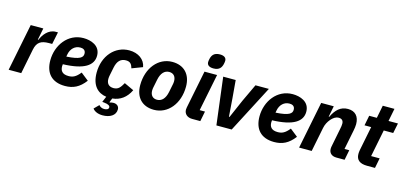

<svg xmlns="http://www.w3.org/2000/svg" viewBox="-77 -1299 4358 2063"><g transform="rotate(15 2102.0 -267.5)"><path d="M154 0 209 -276C226 -361 270 -389 359 -389H394L422 -525H397C316 -525 262 -451 240 -394H233L259 -525H119L14 0Z M642 12C732 12 801 -20 866 -106L780 -174C733 -115 698 -101 652 -101C583 -101 559 -135 559 -185C559 -190 559 -196 561 -208C796 -215 893 -283 893 -391C893 -505 784 -537 705 -537C531 -537 420 -382 420 -214C420 -75 493 12 642 12ZM697 -430C722 -430 757 -422 757 -377C757 -335 726 -306 576 -297L580 -320C592 -388 638 -430 697 -430Z M1214 -537C1055 -537 935 -402 935 -215C935 -71 1007 -4 1102 9L1075 73L1097 75C1147 80 1163 95 1163 111C1163 133 1141 142 1113 142C1084 142 1063 126 1055 114L1003 166C1020 191 1059 212 1114 212C1194 212 1258 177 1258 108C1258 73 1231 52 1196 52C1183 52 1169 54 1153 59L1151 55L1169 10C1255 2 1322 -46 1364 -134L1257 -184C1228 -134 1207 -101 1153 -101C1098 -101 1074 -134 1074 -183C1074 -197 1076 -211 1079 -225L1097 -314C1112 -388 1147 -424 1206 -424C1257 -424 1272 -397 1284 -356L1402 -401C1389 -483 1314 -537 1214 -537Z M1631 12C1787 12 1902 -128 1902 -318C1902 -456 1821 -537 1693 -537C1537 -537 1422 -397 1422 -207C1422 -69 1503 12 1631 12ZM1636 -101C1587 -101 1561 -134 1561 -184C1561 -197 1563 -209 1564 -215L1583 -309C1598 -384 1635 -424 1688 -424C1737 -424 1763 -391 1763 -341C1763 -328 1761 -316 1760 -310L1741 -216C1726 -141 1689 -101 1636 -101Z M2135 -583C2202 -583 2222 -620 2231 -655C2234 -667 2237 -683 2237 -695C2237 -727 2214 -747 2165 -747C2098 -747 2078 -710 2069 -675C2066 -663 2063 -647 2063 -635C2063 -603 2086 -583 2135 -583ZM2146 0 2168 -112H2109L2192 -525H2052L1968 -105C1966 -95 1965 -88 1965 -80C1965 -32 2001 0 2055 0Z M2495 0 2768 -525H2619L2526 -327L2438 -125H2431L2416 -327L2399 -525H2260L2325 0Z M2969 12C3059 12 3128 -20 3193 -106L3107 -174C3060 -115 3025 -101 2979 -101C2910 -101 2886 -135 2886 -185C2886 -190 2886 -196 2888 -208C3123 -215 3220 -283 3220 -391C3220 -505 3111 -537 3032 -537C2858 -537 2747 -382 2747 -214C2747 -75 2820 12 2969 12ZM3024 -430C3049 -430 3084 -422 3084 -377C3084 -335 3053 -306 2903 -297L2907 -320C2919 -388 2965 -430 3024 -430Z M3385 0 3439 -270C3447 -310 3465 -344 3489 -372C3512 -399 3540 -420 3574 -420C3612 -420 3627 -398 3627 -368C3627 -348 3624 -331 3620 -312L3579 -104C3578 -99 3576 -88 3576 -76C3576 -29 3607 0 3660 0H3751L3773 -112H3720L3763 -327C3768 -354 3772 -376 3772 -401C3772 -487 3727 -537 3646 -537C3564 -537 3512 -487 3472 -403H3466L3490 -525H3350L3245 0Z M4089 0 4111 -112H4016L4076 -413H4181L4204 -525H4099L4127 -667H3997L3969 -525H3884L3862 -413H3936L3882 -142C3879 -127 3878 -109 3878 -99C3878 -33 3920 0 4001 0Z"/></g></svg>

Font: Braiins Sans
Style: Bold Italic
Weight: 700
Italic angle: -11.31°
Designer: Mike Abbink, Paul van der Laan, Pieter van Rosmalen, Jiri Chlebus, Lubos Buracinsky
Foundry: Bold Monday, Sudetype
Version: Version 1.000;hotconv 1.0.109;makeotfexe 2.5.65596